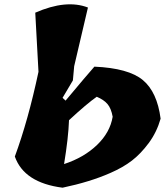

<svg xmlns="http://www.w3.org/2000/svg" viewBox="-20 -872 775 893"><path d="M271 -417 285 -404Q381 -519 419 -562Q578 -555 644.5 -499.5Q711 -444 727 -320Q709 -257 672 -207Q635 -157 593.5 -125Q552 -93 492 -67Q399 -26 271 1Q92 -22 49 -144Q111 -312 159 -538L144 -813Q288 -876 389 -837L325 -564L319 -498ZM278 -109Q370 -139 431 -197.5Q492 -256 504 -329Q497 -368 480 -388Q463 -408 430 -422Q384 -390 301 -313Q298 -231 278 -109Z"/></svg>

Font: Tillana ExtraBold
Style: Regular
Weight: 800
Designer: Lipi Raval (Devanagari, Latin), Jonny Pinhorn (Latin)
Foundry: Indian Type Foundry
Version: Version 2.003;PS 1.0;hotconv 1.0.79;makeotf.lib2.5.61930; tt